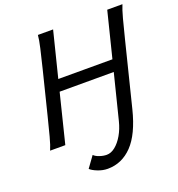

<svg xmlns="http://www.w3.org/2000/svg" viewBox="-160 -830 1100 1188"><g transform="rotate(-20 389.5 -236.0)"><path d="M679.2 -698.7H779.3Q767.1 -669.9 752.4 -615.7Q737.8 -561.5 720.2 -490.2L614.7 -66.9Q576.7 85.4 508.3 156.5Q439.9 227.5 346.7 227.5Q314 227.5 281 214.4Q248 201.2 234.4 187.5L287.1 114.7Q298.3 127 323 135.5Q347.7 144 370.1 144Q398.9 144 426.5 121.8Q454.1 99.6 476.6 61Q499 22.5 511.2 -26.4L585.4 -322.8H229L148.9 0H48.8Q61.5 -28.8 75.9 -83Q90.3 -137.2 107.9 -208L178.2 -490.2Q195.8 -561.5 208.3 -615.7Q220.7 -669.9 222.7 -698.7H322.8L248 -399.4H604.5Z"/></g></svg>

Font: Andika
Style: Italic
Weight: 400
Italic angle: -14°
Designer: Victor Gaultney, Annie Olsen, Julie Remington, Don Collingsworth, Eric Hays, Becca Hirsbrunner
Foundry: SIL International
Version: Version 6.101